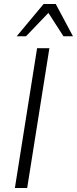

<svg xmlns="http://www.w3.org/2000/svg" viewBox="-20 -948 388 968"><path d="M55 0 167 -705H229L117 0ZM64 -765 200 -928H261L348 -765H300L224 -883L111 -765Z"/></svg>

Font: Nunito Sans 10pt SemiCondensed Light
Style: Italic
Weight: 300
Width: 4
Italic angle: -9°
Designer: Vernon Adams
Foundry: Vernon Adams
Version: Version 3.101;gftools[0.9.27]